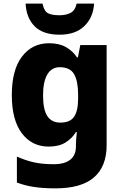

<svg xmlns="http://www.w3.org/2000/svg" viewBox="-20 -797 677 1057"><path d="M250 -559Q306 -559 343.5 -537.5Q381 -516 404 -481H409L422 -549H567V3Q567 119 497.5 179.5Q428 240 284 240Q219 240 168.5 232.5Q118 225 73 208V65Q120 86 166 96.5Q212 107 276 107Q336 107 367 82Q398 57 398 10V-2Q398 -14 399.5 -33Q401 -52 403 -70H398Q377 -35 340.5 -12.5Q304 10 248 10Q156 10 100.5 -63Q45 -136 45 -274Q45 -412 101 -485.5Q157 -559 250 -559ZM309 -427Q264 -427 240.5 -387Q217 -347 217 -272Q217 -194 240.5 -158Q264 -122 312 -122Q366 -122 388 -154.5Q410 -187 410 -254V-276Q410 -350 388 -388.5Q366 -427 309 -427ZM498 -777Q493 -700 444 -653Q395 -606 308 -606Q217 -606 171 -652Q125 -698 121 -777H214Q223 -735 244.5 -724Q266 -713 308 -713Q342 -713 367.5 -725.5Q393 -738 402 -777Z"/></svg>

Font: Noto Sans Lao Looped ExtraBold
Style: Regular
Weight: 800
Designer: Mark Frömberg, Ben Mitchell
Foundry: The Fontpad Ltd
Version: Version 1.002; ttfautohint (v1.8.4.7-5d5b)